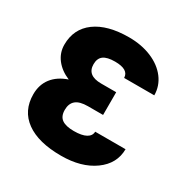

<svg xmlns="http://www.w3.org/2000/svg" viewBox="-167 -889 1032 1050"><g transform="rotate(30 348.5 -363.5)"><path d="M441.8 -390.6V-298.3H346.6Q294.4 -298.3 270.4 -278.1Q246.4 -257.8 246.4 -218Q246.4 -177.2 271.3 -159.6Q296.2 -142 346.6 -142Q397 -142 423.3 -156.4Q449.6 -170.8 450.3 -197.4H642Q641.3 -105.5 561.1 -47.8Q480.8 9.9 353.7 9.9Q210.2 9.9 132.5 -46.2Q54.7 -102.3 54.7 -206Q54.7 -266.3 87.5 -308.8Q120.4 -351.2 182.2 -372.2Q127.8 -394.9 96.9 -435Q66.1 -475.1 66.1 -525.6Q66.1 -625.4 142 -681.3Q218 -737.2 353.7 -737.2Q432.5 -737.2 495.7 -710.8Q558.9 -684.3 594.6 -637.3Q630.3 -590.2 630.7 -531.2H440.3Q439.3 -583.8 353 -583.8Q303.6 -583.8 280.7 -566.8Q257.8 -549.7 257.8 -512.8Q257.8 -441.8 346.6 -441.8H441.8Z"/></g></svg>

Font: Karasuma Gothic
Style: Black
Weight: 900
Designer: Rasmus Andersson / Ryoko Nishizuka
Foundry: Genbu
Version: Version 1.00